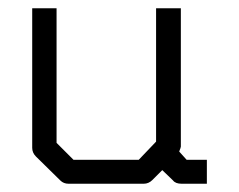

<svg xmlns="http://www.w3.org/2000/svg" viewBox="-20 -496 580 465"><path d="M373 -84 349 -60Q340 -51 328 -51H146Q134 -51 126 -59L67 -117Q58 -126 58 -138V-476H117V-150L158 -109H316L358 -153V-476H418V-141Q418 -139 414 -129L432 -109H481V-51H420Q405 -51 399 -59Z"/></svg>

Font: IBM 3270
Style: Regular
Weight: 400
Monospace: yes
Version: Version 2.3.1